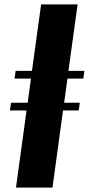

<svg xmlns="http://www.w3.org/2000/svg" viewBox="-20 -851 403 871"><path d="M52.5 0 100.5 -350H25L30 -385H105.5L120.5 -494.5H46L51 -529.5H125L166.5 -831H332L290.5 -529.5H363L358 -494.5H286L271 -385H342L337 -350H266L218 0Z"/></svg>

Font: Merriweather 144pt Black
Style: Italic
Weight: 900
Italic angle: -7.8°
Version: Version 2.101